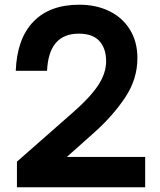

<svg xmlns="http://www.w3.org/2000/svg" viewBox="-20 -796 680 816"><path d="M52 0V-109L291 -319Q362 -381 396.5 -432.5Q431 -484 431 -536Q431 -590 402.5 -621.5Q374 -653 315 -653Q187 -653 180 -495H47Q52 -631 121.5 -703.5Q191 -776 317 -776Q389 -776 445 -748.5Q501 -721 532.5 -669.5Q564 -618 564 -549Q564 -460 512.5 -382.5Q461 -305 383 -235L264 -129H597V0Z"/></svg>

Font: Open Sauce One
Style: Bold
Weight: 700
Designer: Alfredo Marco Pradil
Foundry: Creative Sauce Fz LLC
Version: Version 1.477